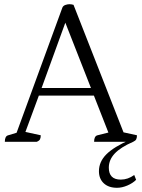

<svg xmlns="http://www.w3.org/2000/svg" viewBox="-20 -675 675 914"><path d="M3 0Q3 -27 19 -31L59 -43L277 -639Q281 -648 291.5 -651.5Q302 -655 310 -655Q320 -655 330 -652L568 -45L632 -31Q632 -19 628.5 -12Q625 -5 614 0H428Q428 -27 444 -31L496 -44L427 -220H165L101 -47L174 -31Q174 -19 170.5 -12Q167 -5 155 0ZM178 -256H413L291 -567ZM537 219Q497 219 474 197.5Q451 176 451 140Q451 95 486.5 59.5Q522 24 600 -10L614 0Q554 26 526 56Q498 86 498 123Q498 180 555 180Q589 180 619 158L628 181Q612 197 586.5 208Q561 219 537 219Z"/></svg>

Font: Petrona Light
Style: Regular
Weight: 300
Designer: Ringo R. Seeber
Foundry: Ringo R. Seeber
Version: Version 2.001; ttfautohint (v1.8.3)